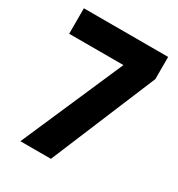

<svg xmlns="http://www.w3.org/2000/svg" viewBox="-174 -841 882 953"><g transform="rotate(30 267.5 -364.5)"><path d="M511 -602 260 0H85L339 -583H28V-729H511Z"/></g></svg>

Font: Fz Poppins
Style: Bold
Weight: 700
Designer: Ninad Kale (Devanagari), Jonny Pinhorn (Latin)
Foundry: Indian Type Foundry
Version: Vit hóa bi Vntype.Com & FontZin.Com